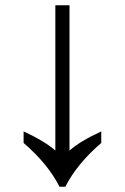

<svg xmlns="http://www.w3.org/2000/svg" viewBox="-20 -712 476 732"><path d="M207 0Q163 -87 70 -167V-211Q152 -173 191 -138V-692H245V-138Q284 -173 366 -211V-167Q273 -87 229 0Z"/></svg>

Font: lsinhala25
Style: Book
Weight: 400
Designer: Jelle Bosma - Monotype Design Team
Foundry: Monotype Imaging Inc.
Version: Version 2.003